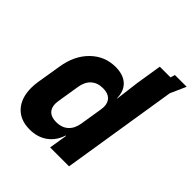

<svg xmlns="http://www.w3.org/2000/svg" viewBox="-207 -893 1041 1041"><g transform="rotate(45 313.0 -373.0)"><path d="M626 -756 586 -666 480 0H335L352 -105H349Q331 -50 289 -20Q247 10 187 10Q115 10 74.5 -34.5Q34 -79 34 -156Q34 -182 38 -205L61 -345Q76 -443 135.5 -501.5Q195 -560 278 -560Q337 -560 369.5 -530Q402 -500 403 -445H405L422 -580L446 -730H528L536 -756ZM384 -340Q386 -354 386 -361Q386 -394 367 -412Q348 -430 311 -430Q269 -430 243 -406.5Q217 -383 210 -340L189 -210Q187 -194 187 -189Q187 -155 206 -137.5Q225 -120 262 -120Q303 -120 329.5 -143.5Q356 -167 363 -210Z"/></g></svg>

Font: JetBrains Mono Extra Bold
Style: Italic
Weight: 800
Italic angle: -9°
Monospace: yes
Designer: Philipp Nurullin, Konstantin Bulenkov
Foundry: JetBrains
Version: 2.002